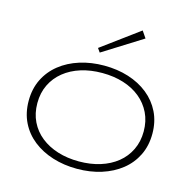

<svg xmlns="http://www.w3.org/2000/svg" viewBox="-137 -1131 1286 1282"><g transform="rotate(15 505.5 -490.0)"><path d="M506 13Q416 13 338 -11.5Q260 -36 201.5 -82Q143 -128 110.5 -194Q78 -260 78 -343Q78 -426 110.5 -492Q143 -558 201.5 -604.5Q260 -651 338 -675.5Q416 -700 506 -700Q597 -700 674.5 -675.5Q752 -651 810 -604.5Q868 -558 900.5 -492Q933 -426 933 -343Q933 -260 900.5 -194Q868 -128 810 -82Q752 -36 674.5 -11.5Q597 13 506 13ZM506 -38Q586 -38 653 -59Q720 -80 769 -119.5Q818 -159 845.5 -216Q873 -273 873 -343Q873 -414 845.5 -470.5Q818 -527 769 -567Q720 -607 653 -628Q586 -649 506 -649Q426 -649 359 -628Q292 -607 242.5 -567Q193 -527 165.5 -470.5Q138 -414 138 -343Q138 -272 165.5 -215.5Q193 -159 242.5 -119.5Q292 -80 359 -59Q426 -38 506 -38ZM453 -776 434 -803 692 -993 724 -946Z"/></g></svg>

Font: BioRhyme SemiExpanded Light
Style: Regular
Weight: 300
Width: 6
Designer: Aoife Mooney
Foundry: Aoife Mooney Type
Version: Version 1.600;gftools[0.9.33]